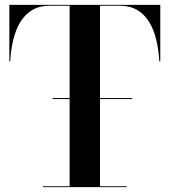

<svg xmlns="http://www.w3.org/2000/svg" viewBox="-20 -770 695 790"><path d="M156.5 -3.5V0H501.5V-3.5H391.5V-362.5H524V-366.5H391.5V-746.5H473.5C585.5 -746.5 628 -644.5 635.5 -517.5H639.5V-750H18.5V-517.5H22C29.5 -644.5 72 -746.5 184 -746.5H266.5V-366.5H196.5V-362.5H266.5V-3.5Z"/></svg>

Font: Bodoni* 48pt Medium
Style: Regular
Weight: 500
Version: Version 2.3